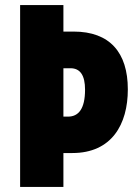

<svg xmlns="http://www.w3.org/2000/svg" viewBox="-20 -734 540 754"><path d="M482 -383C482 -528 411 -610 269 -610H229V-714H59V0H229V-133H264C419 -133 482 -246 482 -383ZM247 -276H229V-466H257C295 -466 314 -438 314 -382C314 -306 288 -276 247 -276Z"/></svg>

Font: Noto Sans Georgian ExtraCondensed Black
Style: Regular
Weight: 900
Width: 2
Designer: Monotype Design Team, Akaki Razmadze
Foundry: Google LLC
Version: Version 2.005